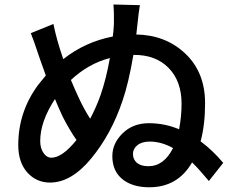

<svg xmlns="http://www.w3.org/2000/svg" viewBox="-20 -793 1017 837"><path d="M589.8 -770.5Q584 -736.3 579.1 -686.5Q578.1 -679.7 576.7 -665Q575.2 -650.4 574.2 -642.6Q702.1 -640.6 788.1 -559.1Q874 -477.5 874 -343.8Q874 -248 854.5 -176.8Q906.2 -138.7 953.1 -83L890.6 -3.9Q846.7 -56.6 817.4 -85Q754.9 23.4 630.9 23.4Q556.6 23.4 513.2 -12.2Q469.7 -47.9 469.7 -112.3Q469.7 -168 514.6 -211.9Q559.6 -255.9 628.9 -255.9Q698.2 -255.9 760.7 -229.5Q771.5 -285.2 771.5 -340.8Q771.5 -439.5 714.8 -497.1Q658.2 -554.7 561.5 -553.7Q540 -427.7 513.7 -352.5Q464.8 -208 377.9 -102.5Q291 2.9 198.2 2.9Q138.7 2.9 99.1 -41Q59.6 -85 59.6 -161.1Q59.6 -304.7 145.5 -421.9Q171.9 -455.1 179.7 -463.9Q170.9 -488.3 153.3 -538.1Q125 -623 114.3 -648.4L212.9 -688.5Q226.6 -619.1 255.9 -535.2Q350.6 -610.4 471.7 -633.8Q474.6 -652.3 476.6 -688.5Q477.5 -741.2 474.6 -773.4ZM155.3 -177.7Q155.3 -147.5 169.4 -126.5Q183.6 -105.5 204.1 -105.5Q251 -105.5 313.5 -182.6Q282.2 -227.5 252.9 -285.2Q232.4 -329.1 219.7 -361.3Q155.3 -263.7 155.3 -177.7ZM289.1 -444.3Q306.6 -402.3 321.3 -371.1Q342.8 -323.2 373 -275.4Q400.4 -327.1 418.9 -379.9Q443.4 -451.2 459 -540Q365.2 -515.6 289.1 -444.3ZM559.6 -122.1Q559.6 -97.7 577.1 -83Q594.7 -68.4 627 -68.4Q694.3 -68.4 734.4 -147.5Q683.6 -175.8 632.8 -175.8Q598.6 -175.8 579.1 -160.2Q559.6 -144.5 559.6 -122.1Z"/></svg>

Font: Min Sans SemiBold
Style: Regular
Weight: 600
Designer: Jinseong-Kim, NotoSansCJK, Nunito
Foundry: Jinseong-Kim
Version: Version 1.400;Glyphs 3.1.2 (3151)